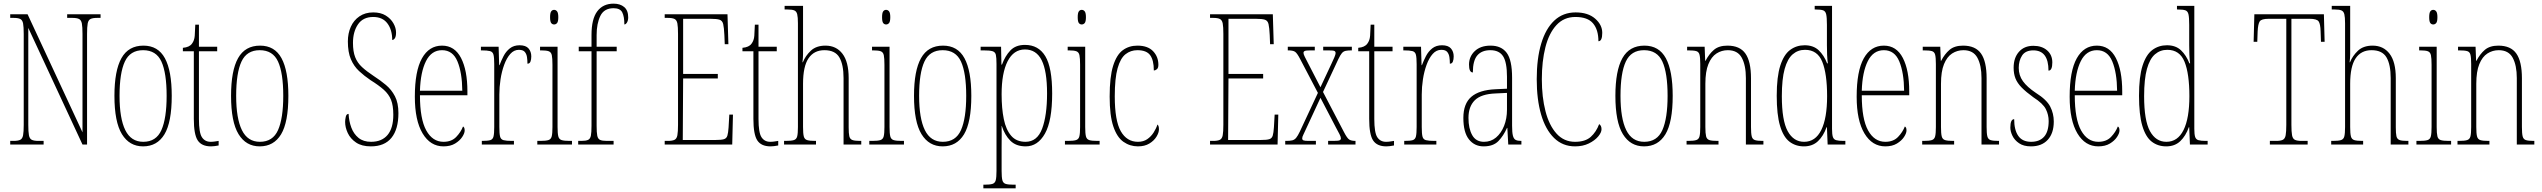

<svg xmlns="http://www.w3.org/2000/svg" viewBox="-20 -792 13930 1052"><path d="M36 0V-20H54Q79 -20 91 -26Q103 -32 106.5 -51Q110 -70 110 -108V-606Q110 -645 106.5 -663.5Q103 -682 91 -688Q79 -694 54 -694H36V-714H131L432 -67V-606Q432 -645 428.5 -663.5Q425 -682 413 -688Q401 -694 376 -694H348V-714H531V-694H513Q488 -694 476 -688Q464 -682 460.5 -663.5Q457 -645 457 -606V0H432L135 -639V-108Q135 -70 138.5 -51Q142 -32 154 -26Q166 -20 191 -20H219V0Z M764 10Q689 10 648 -57Q607 -124 607 -267Q607 -405 645.5 -473.5Q684 -542 766 -542Q846 -542 883.5 -473Q921 -404 921 -267Q921 -122 881 -56Q841 10 764 10ZM765 -15Q836 -15 864.5 -79.5Q893 -144 893 -267Q893 -392 864.5 -454.5Q836 -517 764 -517Q693 -517 664 -454.5Q635 -392 635 -267Q635 -143 666.5 -79Q698 -15 765 -15Z M1136 10Q1085 10 1063.5 -22.5Q1042 -55 1042 -141V-511H982V-530Q1018 -533 1032 -553Q1045 -570 1047 -596Q1049 -622 1050 -657H1070V-536H1170V-511H1070V-140Q1070 -65 1086.5 -40Q1103 -15 1134 -15Q1146 -15 1155.5 -16.5Q1165 -18 1178 -20V5Q1153 10 1136 10Z M1403 10Q1328 10 1287 -57Q1246 -124 1246 -267Q1246 -405 1284.5 -473.5Q1323 -542 1405 -542Q1485 -542 1522.5 -473Q1560 -404 1560 -267Q1560 -122 1520 -56Q1480 10 1403 10ZM1404 -15Q1475 -15 1503.5 -79.5Q1532 -144 1532 -267Q1532 -392 1503.5 -454.5Q1475 -517 1403 -517Q1332 -517 1303 -454.5Q1274 -392 1274 -267Q1274 -143 1305.5 -79Q1337 -15 1404 -15Z M2012 10Q1962 10 1931 -11Q1900 -32 1885.5 -63Q1871 -94 1871 -124Q1871 -136 1874.5 -152Q1878 -168 1890 -168Q1892 -128 1905 -93Q1918 -58 1944.5 -36.5Q1971 -15 2013 -15Q2072 -15 2103.5 -52.5Q2135 -90 2135 -163Q2135 -214 2122.5 -245Q2110 -276 2082.5 -300.5Q2055 -325 2010 -353Q1976 -376 1947.5 -402.5Q1919 -429 1902.5 -467.5Q1886 -506 1886 -565Q1886 -609 1902 -645Q1918 -681 1949.5 -702.5Q1981 -724 2025 -724Q2066 -724 2093.5 -707Q2121 -690 2135.5 -664.5Q2150 -639 2150 -614Q2150 -592 2143.5 -582.5Q2137 -573 2129 -573Q2129 -629 2102.5 -664Q2076 -699 2025 -699Q1969 -699 1941.5 -658.5Q1914 -618 1914 -557Q1914 -510 1926 -479Q1938 -448 1963.5 -424.5Q1989 -401 2027 -376Q2064 -352 2094.5 -326.5Q2125 -301 2144 -264.5Q2163 -228 2163 -172Q2163 -84 2125 -37Q2087 10 2012 10Z M2410 10Q2338 10 2295.5 -61Q2253 -132 2253 -262Q2253 -403 2292 -472.5Q2331 -542 2402 -542Q2471 -542 2506 -474.5Q2541 -407 2541 -291V-270H2281Q2281 -140 2315.5 -77.5Q2350 -15 2410 -15Q2454 -15 2479.5 -41.5Q2505 -68 2517 -99Q2521 -97 2523.5 -92Q2526 -87 2526 -77Q2526 -62 2512.5 -41.5Q2499 -21 2473.5 -5.5Q2448 10 2410 10ZM2513 -295Q2512 -394 2486.5 -455.5Q2461 -517 2402 -517Q2344 -517 2314 -457Q2284 -397 2281 -295Z M2620 0V-20H2621Q2652 -20 2666 -24Q2680 -28 2684 -44Q2688 -60 2688 -96V-440Q2688 -476 2684 -492Q2680 -508 2665 -512Q2650 -516 2618 -516H2615V-536H2712L2715 -435H2717Q2726 -459 2739 -484.5Q2752 -510 2773.5 -527Q2795 -544 2827 -544Q2861 -544 2876 -526.5Q2891 -509 2891 -483Q2891 -466 2886.5 -454.5Q2882 -443 2870 -443Q2870 -462 2867.5 -479Q2865 -496 2855.5 -507.5Q2846 -519 2823 -519Q2796 -519 2776 -496.5Q2756 -474 2742.5 -437Q2729 -400 2722.5 -357.5Q2716 -315 2716 -274V-96Q2716 -60 2720 -44Q2724 -28 2739 -24Q2754 -20 2785 -20H2796V0Z M3016 -658Q3006 -658 3000 -666Q2994 -674 2994 -698Q2994 -721 3000 -729.5Q3006 -738 3016 -738Q3026 -738 3032.5 -729.5Q3039 -721 3039 -698Q3039 -674 3032.5 -666Q3026 -658 3016 -658ZM2924 0V-20H2940Q2971 -20 2985 -24.5Q2999 -29 3003 -45Q3007 -61 3007 -96V-437Q3007 -473 3003.5 -489.5Q3000 -506 2987 -511Q2974 -516 2945 -516H2939V-536H3035V-96Q3035 -61 3039 -45Q3043 -29 3057 -24.5Q3071 -20 3101 -20H3114V0Z M3148 0V-20H3165Q3190 -20 3202 -25.5Q3214 -31 3217.5 -48.5Q3221 -66 3221 -103V-511H3151V-536H3221V-601Q3221 -688 3252.5 -730Q3284 -772 3342 -772Q3378 -772 3400 -753.5Q3422 -735 3422 -697Q3422 -680 3415.5 -669Q3409 -658 3401 -658Q3401 -701 3389.5 -724Q3378 -747 3342 -747Q3290 -747 3269.5 -705Q3249 -663 3249 -600V-536H3359V-511H3249V-103Q3249 -66 3252.5 -48.5Q3256 -31 3268 -25.5Q3280 -20 3305 -20H3342V0Z M3622 0V-20H3639Q3664 -20 3676 -26Q3688 -32 3691.5 -51Q3695 -70 3695 -108V-606Q3695 -645 3691.5 -663.5Q3688 -682 3676 -688Q3664 -694 3639 -694H3622V-714H3966L3971 -550H3951L3949 -600Q3947 -641 3942.5 -660Q3938 -679 3922.5 -684Q3907 -689 3873 -689H3723V-387H3913V-362H3723L3721 -25H3900Q3933 -25 3947 -29.5Q3961 -34 3965.5 -49Q3970 -64 3972 -94L3976 -164H3996L3992 0Z M4202 10Q4151 10 4129.5 -22.5Q4108 -55 4108 -141V-511H4048V-530Q4084 -533 4098 -553Q4111 -570 4113 -596Q4115 -622 4116 -657H4136V-536H4236V-511H4136V-140Q4136 -65 4152.5 -40Q4169 -15 4200 -15Q4212 -15 4221.5 -16.5Q4231 -18 4244 -20V5Q4219 10 4202 10Z M4276 0V-20H4285Q4316 -20 4330 -24.5Q4344 -29 4348 -45Q4352 -61 4352 -96V-664Q4352 -698 4348 -714Q4344 -730 4332 -735Q4320 -740 4295 -740H4279V-760H4380V-495Q4380 -478 4377 -451H4379Q4393 -486 4422.5 -514Q4452 -542 4503 -542Q4562 -542 4596 -497.5Q4630 -453 4630 -364V-94Q4630 -61 4633.5 -45.5Q4637 -30 4650 -25Q4663 -20 4691 -20H4699V0H4602V-364Q4602 -438 4579 -477.5Q4556 -517 4497 -517Q4440 -517 4410 -472.5Q4380 -428 4380 -333V-96Q4380 -61 4384 -45Q4388 -29 4402 -24.5Q4416 -20 4446 -20H4451V0Z M4835 -658Q4825 -658 4819 -666Q4813 -674 4813 -698Q4813 -721 4819 -729.5Q4825 -738 4835 -738Q4845 -738 4851.5 -729.5Q4858 -721 4858 -698Q4858 -674 4851.5 -666Q4845 -658 4835 -658ZM4743 0V-20H4759Q4790 -20 4804 -24.5Q4818 -29 4822 -45Q4826 -61 4826 -96V-437Q4826 -473 4822.5 -489.5Q4819 -506 4806 -511Q4793 -516 4764 -516H4758V-536H4854V-96Q4854 -61 4858 -45Q4862 -29 4876 -24.5Q4890 -20 4920 -20H4933V0Z M5145 10Q5070 10 5029 -57Q4988 -124 4988 -267Q4988 -405 5026.5 -473.5Q5065 -542 5147 -542Q5227 -542 5264.5 -473Q5302 -404 5302 -267Q5302 -122 5262 -56Q5222 10 5145 10ZM5146 -15Q5217 -15 5245.5 -79.5Q5274 -144 5274 -267Q5274 -392 5245.5 -454.5Q5217 -517 5145 -517Q5074 -517 5045 -454.5Q5016 -392 5016 -267Q5016 -143 5047.5 -79Q5079 -15 5146 -15Z M5368 240V220H5373Q5404 220 5418 215.5Q5432 211 5436 195Q5440 179 5440 144V-441Q5440 -476 5436.5 -491.5Q5433 -507 5418 -511.5Q5403 -516 5368 -516H5353V-536H5465L5467 -438H5470Q5487 -485 5516 -515.5Q5545 -546 5596 -546Q5670 -546 5707.5 -484Q5745 -422 5745 -280Q5745 -130 5705.5 -60Q5666 10 5600 10Q5547 10 5516 -21Q5485 -52 5469 -102H5468Q5469 -83 5468.5 -52.5Q5468 -22 5468 14V144Q5468 179 5472 195Q5476 211 5490 215.5Q5504 220 5534 220H5545V240ZM5599 -15Q5663 -15 5690 -87Q5717 -159 5717 -280Q5717 -403 5687.5 -462Q5658 -521 5596 -521Q5534 -521 5501 -456.5Q5468 -392 5468 -276Q5468 -198 5480 -139.5Q5492 -81 5520.5 -48Q5549 -15 5599 -15Z M5907 -658Q5897 -658 5891 -666Q5885 -674 5885 -698Q5885 -721 5891 -729.5Q5897 -738 5907 -738Q5917 -738 5923.5 -729.5Q5930 -721 5930 -698Q5930 -674 5923.5 -666Q5917 -658 5907 -658ZM5815 0V-20H5831Q5862 -20 5876 -24.5Q5890 -29 5894 -45Q5898 -61 5898 -96V-437Q5898 -473 5894.5 -489.5Q5891 -506 5878 -511Q5865 -516 5836 -516H5830V-536H5926V-96Q5926 -61 5930 -45Q5934 -29 5948 -24.5Q5962 -20 5992 -20H6005V0Z M6215 10Q6171 10 6135.5 -15Q6100 -40 6080 -99.5Q6060 -159 6060 -263Q6060 -371 6079 -431.5Q6098 -492 6132 -517Q6166 -542 6212 -542Q6269 -542 6298 -511.5Q6327 -481 6327 -437Q6327 -420 6319 -413Q6311 -406 6302 -406Q6302 -462 6282 -489.5Q6262 -517 6212 -517Q6175 -517 6147 -495Q6119 -473 6103.5 -418Q6088 -363 6088 -264Q6088 -131 6121 -73Q6154 -15 6215 -15Q6245 -15 6266 -29.5Q6287 -44 6301 -66Q6315 -88 6322 -110Q6326 -106 6328 -100Q6330 -94 6330 -83Q6330 -65 6316.5 -43Q6303 -21 6277.5 -5.5Q6252 10 6215 10Z M6610 0V-20H6627Q6652 -20 6664 -26Q6676 -32 6679.5 -51Q6683 -70 6683 -108V-606Q6683 -645 6679.5 -663.5Q6676 -682 6664 -688Q6652 -694 6627 -694H6610V-714H6954L6959 -550H6939L6937 -600Q6935 -641 6930.5 -660Q6926 -679 6910.5 -684Q6895 -689 6861 -689H6711V-387H6901V-362H6711L6709 -25H6888Q6921 -25 6935 -29.5Q6949 -34 6953.5 -49Q6958 -64 6960 -94L6964 -164H6984L6980 0Z M7022 0V-20H7027Q7048 -20 7060.5 -23Q7073 -26 7082 -37Q7091 -48 7102 -71L7201 -283L7104 -468Q7087 -501 7075.5 -508.5Q7064 -516 7038 -516H7036V-536H7184V-516H7163Q7135 -516 7128.5 -512.5Q7122 -509 7122 -502Q7122 -495 7129.5 -480Q7137 -465 7149 -442L7215 -314L7274 -440Q7285 -463 7291.5 -478.5Q7298 -494 7298 -501Q7298 -509 7292 -512.5Q7286 -516 7257 -516H7230V-536H7387V-516H7386Q7366 -516 7353.5 -513.5Q7341 -511 7332.5 -501Q7324 -491 7313 -468L7229 -288L7344 -68Q7361 -35 7372.5 -27.5Q7384 -20 7406 -20H7407V0H7257V-20H7285Q7314 -20 7320.5 -23.5Q7327 -27 7327 -34Q7327 -42 7319.5 -56.5Q7312 -71 7299 -95L7215 -256L7138 -90Q7128 -67 7121.5 -54.5Q7115 -42 7115 -34Q7115 -26 7121.5 -23Q7128 -20 7150 -20H7190V0Z M7576 10Q7525 10 7503.5 -22.5Q7482 -55 7482 -141V-511H7422V-530Q7458 -533 7472 -553Q7485 -570 7487 -596Q7489 -622 7490 -657H7510V-536H7610V-511H7510V-140Q7510 -65 7526.5 -40Q7543 -15 7574 -15Q7586 -15 7595.5 -16.5Q7605 -18 7618 -20V5Q7593 10 7576 10Z M7674 0V-20H7675Q7706 -20 7720 -24Q7734 -28 7738 -44Q7742 -60 7742 -96V-440Q7742 -476 7738 -492Q7734 -508 7719 -512Q7704 -516 7672 -516H7669V-536H7766L7769 -435H7771Q7780 -459 7793 -484.5Q7806 -510 7827.5 -527Q7849 -544 7881 -544Q7915 -544 7930 -526.5Q7945 -509 7945 -483Q7945 -466 7940.5 -454.5Q7936 -443 7924 -443Q7924 -462 7921.5 -479Q7919 -496 7909.5 -507.5Q7900 -519 7877 -519Q7850 -519 7830 -496.5Q7810 -474 7796.5 -437Q7783 -400 7776.5 -357.5Q7770 -315 7770 -274V-96Q7770 -60 7774 -44Q7778 -28 7793 -24Q7808 -20 7839 -20H7850V0Z M8109 10Q8059 10 8028.5 -28.5Q7998 -67 7998 -146Q7998 -224 8041.5 -261.5Q8085 -299 8174 -303L8237 -306V-371Q8237 -451 8215.5 -484Q8194 -517 8146 -517Q8099 -517 8074.5 -488.5Q8050 -460 8050 -395Q8029 -395 8029 -438Q8029 -482 8060.5 -512Q8092 -542 8147 -542Q8206 -542 8235.5 -502.5Q8265 -463 8265 -366V-103Q8265 -66 8269.5 -48.5Q8274 -31 8284.5 -25.5Q8295 -20 8314 -20H8316V0H8244L8239 -91H8237Q8218 -48 8190 -19Q8162 10 8109 10ZM8111 -15Q8149 -15 8177 -38.5Q8205 -62 8221 -102Q8237 -142 8237 -191V-283L8175 -280Q8095 -277 8060.5 -242.5Q8026 -208 8026 -146Q8026 -88 8046.5 -51.5Q8067 -15 8111 -15Z M8610 10Q8542 10 8495 -36Q8448 -82 8424 -164.5Q8400 -247 8400 -358Q8400 -471 8424.5 -553Q8449 -635 8496.5 -679.5Q8544 -724 8613 -724Q8681 -724 8720 -690Q8759 -656 8759 -612Q8759 -566 8738 -566Q8738 -629 8708.5 -664Q8679 -699 8612 -699Q8549 -699 8508 -654.5Q8467 -610 8447.5 -533Q8428 -456 8428 -358Q8428 -260 8448 -182.5Q8468 -105 8508.5 -60Q8549 -15 8610 -15Q8666 -15 8696 -42Q8726 -69 8742 -112Q8755 -104 8755 -84Q8755 -66 8736.5 -44Q8718 -22 8685.5 -6Q8653 10 8610 10Z M8988 10Q8913 10 8872 -57Q8831 -124 8831 -267Q8831 -405 8869.5 -473.5Q8908 -542 8990 -542Q9070 -542 9107.5 -473Q9145 -404 9145 -267Q9145 -122 9105 -56Q9065 10 8988 10ZM8989 -15Q9060 -15 9088.5 -79.5Q9117 -144 9117 -267Q9117 -392 9088.5 -454.5Q9060 -517 8988 -517Q8917 -517 8888 -454.5Q8859 -392 8859 -267Q8859 -143 8890.5 -79Q8922 -15 8989 -15Z M9221 0V-20H9229Q9260 -20 9274 -24.5Q9288 -29 9292 -45Q9296 -61 9296 -96V-441Q9296 -476 9292 -492Q9288 -508 9274 -512Q9260 -516 9229 -516H9224V-536H9320L9323 -459H9325Q9344 -496 9371 -519Q9398 -542 9445 -542Q9513 -542 9543.5 -498.5Q9574 -455 9574 -363V-96Q9574 -61 9578 -45Q9582 -29 9595.5 -24.5Q9609 -20 9638 -20H9642V0H9546V-364Q9546 -434 9523.5 -475.5Q9501 -517 9447 -517Q9413 -517 9385 -499Q9357 -481 9340.5 -440.5Q9324 -400 9324 -333V-96Q9324 -61 9328 -45Q9332 -29 9346 -24.5Q9360 -20 9390 -20H9396V0Z M9864 10Q9818 10 9784.5 -16Q9751 -42 9733 -103Q9715 -164 9715 -267Q9715 -372 9734.5 -432.5Q9754 -493 9788.5 -518.5Q9823 -544 9868 -544Q9916 -544 9945 -516.5Q9974 -489 9991 -445H9995Q9992 -468 9991 -493Q9990 -518 9990 -544V-656Q9990 -696 9986 -713.5Q9982 -731 9969 -735.5Q9956 -740 9928 -740H9923V-760H10018V-86Q10018 -56 10022.5 -42Q10027 -28 10040.5 -24Q10054 -20 10081 -20H10091V0H9994L9990 -95H9988Q9971 -47 9941 -18.5Q9911 10 9864 10ZM9865 -15Q9927 -15 9959 -79.5Q9991 -144 9991 -265Q9991 -388 9964.5 -453.5Q9938 -519 9870 -519Q9831 -519 9802.5 -494.5Q9774 -470 9758.5 -414.5Q9743 -359 9743 -265Q9743 -132 9775 -73.5Q9807 -15 9865 -15Z M10310 10Q10238 10 10195.5 -61Q10153 -132 10153 -262Q10153 -403 10192 -472.5Q10231 -542 10302 -542Q10371 -542 10406 -474.5Q10441 -407 10441 -291V-270H10181Q10181 -140 10215.5 -77.5Q10250 -15 10310 -15Q10354 -15 10379.5 -41.5Q10405 -68 10417 -99Q10421 -97 10423.5 -92Q10426 -87 10426 -77Q10426 -62 10412.5 -41.5Q10399 -21 10373.5 -5.5Q10348 10 10310 10ZM10413 -295Q10412 -394 10386.5 -455.5Q10361 -517 10302 -517Q10244 -517 10214 -457Q10184 -397 10181 -295Z M10512 0V-20H10520Q10551 -20 10565 -24.5Q10579 -29 10583 -45Q10587 -61 10587 -96V-441Q10587 -476 10583 -492Q10579 -508 10565 -512Q10551 -516 10520 -516H10515V-536H10611L10614 -459H10616Q10635 -496 10662 -519Q10689 -542 10736 -542Q10804 -542 10834.5 -498.5Q10865 -455 10865 -363V-96Q10865 -61 10869 -45Q10873 -29 10886.5 -24.5Q10900 -20 10929 -20H10933V0H10837V-364Q10837 -434 10814.5 -475.5Q10792 -517 10738 -517Q10704 -517 10676 -499Q10648 -481 10631.5 -440.5Q10615 -400 10615 -333V-96Q10615 -61 10619 -45Q10623 -29 10637 -24.5Q10651 -20 10681 -20H10687V0Z M11108 10Q11068 10 11043 -7Q11018 -24 11006.5 -48Q10995 -72 10995 -93Q10995 -139 11016 -139Q11016 -80 11038.5 -47.5Q11061 -15 11109 -15Q11155 -15 11180 -43Q11205 -71 11205 -129Q11205 -163 11189.5 -194Q11174 -225 11121 -259Q11081 -288 11057 -312.5Q11033 -337 11023 -362.5Q11013 -388 11013 -421Q11013 -475 11042 -508Q11071 -541 11121 -541Q11168 -541 11196.5 -516Q11225 -491 11225 -450Q11225 -405 11204 -405Q11204 -516 11121 -516Q11078 -516 11059.5 -488Q11041 -460 11041 -420Q11041 -379 11064 -347Q11087 -315 11135 -283Q11194 -246 11213.5 -208Q11233 -170 11233 -126Q11233 -62 11200 -26Q11167 10 11108 10Z M11477 10Q11405 10 11362.5 -61Q11320 -132 11320 -262Q11320 -403 11359 -472.5Q11398 -542 11469 -542Q11538 -542 11573 -474.5Q11608 -407 11608 -291V-270H11348Q11348 -140 11382.5 -77.5Q11417 -15 11477 -15Q11521 -15 11546.5 -41.5Q11572 -68 11584 -99Q11588 -97 11590.5 -92Q11593 -87 11593 -77Q11593 -62 11579.5 -41.5Q11566 -21 11540.5 -5.5Q11515 10 11477 10ZM11580 -295Q11579 -394 11553.5 -455.5Q11528 -517 11469 -517Q11411 -517 11381 -457Q11351 -397 11348 -295Z M11849 10Q11803 10 11769.5 -16Q11736 -42 11718 -103Q11700 -164 11700 -267Q11700 -372 11719.5 -432.5Q11739 -493 11773.5 -518.5Q11808 -544 11853 -544Q11901 -544 11930 -516.5Q11959 -489 11976 -445H11980Q11977 -468 11976 -493Q11975 -518 11975 -544V-656Q11975 -696 11971 -713.5Q11967 -731 11954 -735.5Q11941 -740 11913 -740H11908V-760H12003V-86Q12003 -56 12007.5 -42Q12012 -28 12025.5 -24Q12039 -20 12066 -20H12076V0H11979L11975 -95H11973Q11956 -47 11926 -18.5Q11896 10 11849 10ZM11850 -15Q11912 -15 11944 -79.5Q11976 -144 11976 -265Q11976 -388 11949.5 -453.5Q11923 -519 11855 -519Q11816 -519 11787.5 -494.5Q11759 -470 11743.5 -414.5Q11728 -359 11728 -265Q11728 -132 11760 -73.5Q11792 -15 11850 -15Z M12417 0V-20H12451Q12476 -20 12488 -26Q12500 -32 12503.5 -51Q12507 -70 12507 -108V-689H12410Q12371 -689 12361.5 -675Q12352 -661 12350 -620L12348 -563H12328L12332 -714H12713L12717 -563H12697L12695 -620Q12694 -661 12684 -675Q12674 -689 12635 -689H12535V-108Q12535 -70 12538.5 -51Q12542 -32 12554 -26Q12566 -20 12591 -20H12624V0Z M12753 0V-20H12762Q12793 -20 12807 -24.5Q12821 -29 12825 -45Q12829 -61 12829 -96V-664Q12829 -698 12825 -714Q12821 -730 12809 -735Q12797 -740 12772 -740H12756V-760H12857V-495Q12857 -478 12854 -451H12856Q12870 -486 12899.5 -514Q12929 -542 12980 -542Q13039 -542 13073 -497.5Q13107 -453 13107 -364V-94Q13107 -61 13110.5 -45.5Q13114 -30 13127 -25Q13140 -20 13168 -20H13176V0H13079V-364Q13079 -438 13056 -477.5Q13033 -517 12974 -517Q12917 -517 12887 -472.5Q12857 -428 12857 -333V-96Q12857 -61 12861 -45Q12865 -29 12879 -24.5Q12893 -20 12923 -20H12928V0Z M13312 -658Q13302 -658 13296 -666Q13290 -674 13290 -698Q13290 -721 13296 -729.5Q13302 -738 13312 -738Q13322 -738 13328.5 -729.5Q13335 -721 13335 -698Q13335 -674 13328.5 -666Q13322 -658 13312 -658ZM13220 0V-20H13236Q13267 -20 13281 -24.5Q13295 -29 13299 -45Q13303 -61 13303 -96V-437Q13303 -473 13299.5 -489.5Q13296 -506 13283 -511Q13270 -516 13241 -516H13235V-536H13331V-96Q13331 -61 13335 -45Q13339 -29 13353 -24.5Q13367 -20 13397 -20H13410V0Z M13445 0V-20H13453Q13484 -20 13498 -24.5Q13512 -29 13516 -45Q13520 -61 13520 -96V-441Q13520 -476 13516 -492Q13512 -508 13498 -512Q13484 -516 13453 -516H13448V-536H13544L13547 -459H13549Q13568 -496 13595 -519Q13622 -542 13669 -542Q13737 -542 13767.5 -498.5Q13798 -455 13798 -363V-96Q13798 -61 13802 -45Q13806 -29 13819.5 -24.5Q13833 -20 13862 -20H13866V0H13770V-364Q13770 -434 13747.5 -475.5Q13725 -517 13671 -517Q13637 -517 13609 -499Q13581 -481 13564.5 -440.5Q13548 -400 13548 -333V-96Q13548 -61 13552 -45Q13556 -29 13570 -24.5Q13584 -20 13614 -20H13620V0Z"/></svg>

Font: Noto Serif Ethiopic ExtraCondensed Thin
Style: Regular
Weight: 100
Width: 2
Designer: Monotype Design Team
Foundry: Monotype Imaging Inc.
Version: Version 2.102; ttfautohint (v1.8.4.7-5d5b)